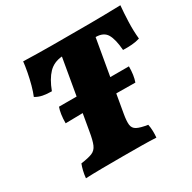

<svg xmlns="http://www.w3.org/2000/svg" viewBox="-152 -831 987 987"><g transform="rotate(-30 341.5 -338.0)"><path d="M500 -75Q504 -56 504.5 -35.5Q505 -15 503 3Q470 1 419 0.5Q368 0 307 0Q240 0 183 0.5Q126 1 85 3Q87 -19 92 -39.5Q97 -60 103 -75Q147 -81 169.5 -90Q192 -99 202.5 -123.5Q213 -148 221 -197L291 -601Q242 -597 211 -565Q180 -533 157 -472Q128 -472 105 -476.5Q82 -481 62 -493Q72 -517 81 -550Q90 -583 96.5 -617Q103 -651 106 -679Q147 -678 186.5 -677Q226 -676 275 -676Q324 -676 393 -676Q457 -676 502.5 -676Q548 -676 590 -677Q632 -678 683 -679Q679 -638 677 -584.5Q675 -531 680 -483Q658 -476 632.5 -474Q607 -472 580 -473Q575 -539 556.5 -570Q538 -601 491 -601L419 -187Q412 -147 414.5 -125Q417 -103 436.5 -92.5Q456 -82 500 -75ZM136 -294Q136 -323 139.5 -346Q143 -369 149 -385H564Q564 -332 551 -296Q505 -297 448 -297Q391 -297 343 -297Q269 -297 223 -295.5Q177 -294 136 -294Z"/></g></svg>

Font: Vollkorn Black
Style: Italic
Weight: 900
Italic angle: -11°
Designer: Friedrich Althausen
Foundry: Friedrich Althausen
Version: Version 5.000; ttfautohint (v1.8.3)